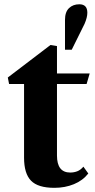

<svg xmlns="http://www.w3.org/2000/svg" viewBox="-20 -868 442 898"><path d="M234.5 10.5Q157.5 10.5 125 -23Q92.5 -56.5 92.5 -130.5V-475H22.5L16.5 -505.5L216 -657.5L246.5 -652.5V-524.5H399.5L385 -475H246.5V-140.5Q246.5 -61 308.5 -61Q326 -61 341.5 -67Q357 -73 370 -88.5L393 -56.5Q367 -23.5 325.5 -6.5Q284 10.5 234.5 10.5ZM284 -635.5V-775Q284 -812 302.8 -830Q321.5 -848 351 -848Q388.5 -848 388.5 -808.5Q388.5 -786.5 375.5 -756.5L315.5 -635.5Z"/></svg>

Font: Libre Caslon Text
Style: Bold
Weight: 700
Designer: Pablo Impallari, Rodrigo Fuenzalida, Katja Schimmel
Foundry: Pablo Impallari, Rodrigo Fuenzalida
Version: Version 2.000